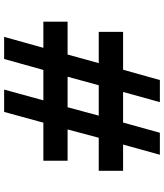

<svg xmlns="http://www.w3.org/2000/svg" viewBox="44 -798 755 882"><g transform="rotate(90 421.0 -356.5)"><path d="M250.5 1.5H148.9L199.2 -178.7H79.1V-290H230L269.5 -433.1H126V-544.9H299.8L347.2 -713.9H448.7L401.9 -544.9H542.5L589.4 -713.9H690.4L643.6 -544.9H764.2V-433.1H612.3L574.2 -290H717.8V-178.7H543L493.7 1.5H391.1L440.4 -178.7H300.8ZM510.7 -433.1H371.1L332 -290H472.2Z"/></g></svg>

Font: Estedad-FD ExtraBold
Style: Regular
Weight: 800
Designer: Amin Abedi
Version: Version 7.3